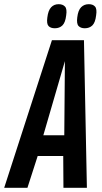

<svg xmlns="http://www.w3.org/2000/svg" viewBox="-54 -897 488 917"><path d="M-34 0 194 -705H347L361 0H249L248 -152H126L77 0ZM153 -251H253L256 -605ZM351 -762Q332 -762 321.5 -772.5Q311 -783 315 -814Q319 -848 333.5 -862.5Q348 -877 370 -877Q390 -877 400 -865.5Q410 -854 405 -823Q401 -789 387 -775.5Q373 -762 351 -762ZM208 -762Q188 -762 178 -772.5Q168 -783 172 -813Q176 -847 190 -862Q204 -877 226 -877Q246 -877 256.5 -865.5Q267 -854 262 -823Q258 -789 244 -775.5Q230 -762 208 -762Z"/></svg>

Font: Georama Condensed SemiBold
Style: Italic
Weight: 600
Width: 3
Italic angle: -9°
Designer: Jean-Baptiste Levee
Foundry: Production Type
Version: Version 1.000